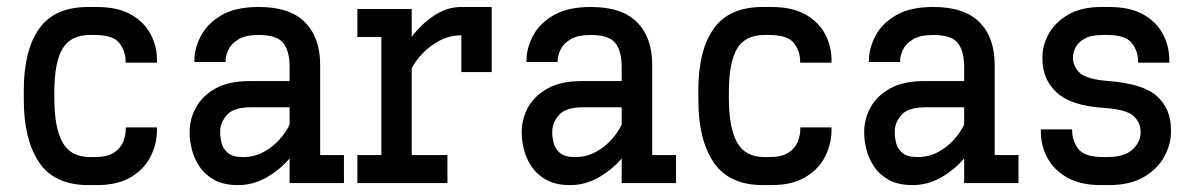

<svg xmlns="http://www.w3.org/2000/svg" viewBox="-20 -533 3479 559"><path d="M237.3 5.9Q138.7 5.9 94 -60.1Q49.3 -126 49.3 -242.2V-270.5Q49.3 -386.2 94 -449.5Q138.7 -512.7 237.3 -512.7H261.2Q323.2 -512.7 361.8 -490.5Q400.4 -468.3 418.7 -433.1Q437 -397.9 437 -358.9V-350.6H345.7V-354Q345.7 -384.3 327.4 -407.7Q309.1 -431.2 255.9 -431.2H242.2Q185.5 -431.2 161.9 -390.9Q138.2 -350.6 138.2 -265.1V-247.1Q138.2 -161.6 161.9 -118.7Q185.5 -75.7 242.2 -75.7H256.3Q291.5 -75.7 311 -88.1Q330.6 -100.6 338.4 -119.6Q346.2 -138.7 346.2 -158.7V-162.1H437V-153.8Q437 -114.7 418.9 -78.1Q400.9 -41.5 362.1 -17.8Q323.2 5.9 261.7 5.9Z M673.3 5.9Q631.3 5.9 604 -9.3Q576.7 -24.4 561 -47.9Q545.4 -71.3 538.8 -97.2Q532.2 -123 532.2 -144.5V-150.4Q532.2 -186 550.3 -219.7Q568.4 -253.4 606.9 -275.1Q645.5 -296.9 706.5 -296.9H823.2V-337.9Q823.2 -384.3 804.7 -407.7Q786.1 -431.2 733.4 -431.2Q694.8 -431.2 673.8 -418.2Q652.8 -405.3 644.8 -387.7Q636.7 -370.1 636.7 -356V-352.5H545.9V-356Q545.9 -391.6 564.5 -427.7Q583 -463.9 624.3 -488.3Q665.5 -512.7 733.4 -512.7Q823.7 -512.7 867.9 -468.3Q912.1 -423.8 912.1 -343.8V-81.5H981.4V0H823.2V-71.8Q794.4 -38.1 755.6 -16.1Q716.8 5.9 673.3 5.9ZM711.9 -220.7Q659.7 -220.7 640.4 -198Q621.1 -175.3 621.1 -150.4V-145Q621.1 -132.3 625.2 -116Q629.4 -99.6 643.6 -87.6Q657.7 -75.7 687.5 -75.7Q720.2 -75.7 747.3 -90.3Q774.4 -105 793.9 -127Q813.5 -148.9 823.2 -170.4V-220.7Z M1020.5 0V-81.5H1090.3V-425.3H1020.5V-506.8H1178.7V-425.8Q1206.1 -462.4 1243.7 -487.5Q1281.2 -512.7 1323.2 -512.7H1411.6V-323.2H1323.2V-430.2Q1289.1 -430.2 1259.8 -414.6Q1230.5 -398.9 1209.5 -376.7Q1188.5 -354.5 1178.7 -334V-81.5H1282.7V0Z M1640.1 5.9Q1598.1 5.9 1570.8 -9.3Q1543.5 -24.4 1527.8 -47.9Q1512.2 -71.3 1505.6 -97.2Q1499 -123 1499 -144.5V-150.4Q1499 -186 1517.1 -219.7Q1535.2 -253.4 1573.7 -275.1Q1612.3 -296.9 1673.3 -296.9H1790V-337.9Q1790 -384.3 1771.5 -407.7Q1752.9 -431.2 1700.2 -431.2Q1661.6 -431.2 1640.6 -418.2Q1619.6 -405.3 1611.6 -387.7Q1603.5 -370.1 1603.5 -356V-352.5H1512.7V-356Q1512.7 -391.6 1531.2 -427.7Q1549.8 -463.9 1591.1 -488.3Q1632.3 -512.7 1700.2 -512.7Q1790.5 -512.7 1834.7 -468.3Q1878.9 -423.8 1878.9 -343.8V-81.5H1948.2V0H1790V-71.8Q1761.2 -38.1 1722.4 -16.1Q1683.6 5.9 1640.1 5.9ZM1678.7 -220.7Q1626.5 -220.7 1607.2 -198Q1587.9 -175.3 1587.9 -150.4V-145Q1587.9 -132.3 1592 -116Q1596.2 -99.6 1610.4 -87.6Q1624.5 -75.7 1654.3 -75.7Q1687 -75.7 1714.1 -90.3Q1741.2 -105 1760.7 -127Q1780.3 -148.9 1790 -170.4V-220.7Z M2201.2 5.9Q2102.5 5.9 2057.9 -60.1Q2013.2 -126 2013.2 -242.2V-270.5Q2013.2 -386.2 2057.9 -449.5Q2102.5 -512.7 2201.2 -512.7H2225.1Q2287.1 -512.7 2325.7 -490.5Q2364.3 -468.3 2382.6 -433.1Q2400.9 -397.9 2400.9 -358.9V-350.6H2309.6V-354Q2309.6 -384.3 2291.3 -407.7Q2272.9 -431.2 2219.7 -431.2H2206.1Q2149.4 -431.2 2125.7 -390.9Q2102.1 -350.6 2102.1 -265.1V-247.1Q2102.1 -161.6 2125.7 -118.7Q2149.4 -75.7 2206.1 -75.7H2220.2Q2255.4 -75.7 2274.9 -88.1Q2294.4 -100.6 2302.2 -119.6Q2310.1 -138.7 2310.1 -158.7V-162.1H2400.9V-153.8Q2400.9 -114.7 2382.8 -78.1Q2364.7 -41.5 2325.9 -17.8Q2287.1 5.9 2225.6 5.9Z M2637.2 5.9Q2595.2 5.9 2567.9 -9.3Q2540.5 -24.4 2524.9 -47.9Q2509.3 -71.3 2502.7 -97.2Q2496.1 -123 2496.1 -144.5V-150.4Q2496.1 -186 2514.2 -219.7Q2532.2 -253.4 2570.8 -275.1Q2609.4 -296.9 2670.4 -296.9H2787.1V-337.9Q2787.1 -384.3 2768.6 -407.7Q2750 -431.2 2697.3 -431.2Q2658.7 -431.2 2637.7 -418.2Q2616.7 -405.3 2608.6 -387.7Q2600.6 -370.1 2600.6 -356V-352.5H2509.8V-356Q2509.8 -391.6 2528.3 -427.7Q2546.9 -463.9 2588.1 -488.3Q2629.4 -512.7 2697.3 -512.7Q2787.6 -512.7 2831.8 -468.3Q2876 -423.8 2876 -343.8V-81.5H2945.3V0H2787.1V-71.8Q2758.3 -38.1 2719.5 -16.1Q2680.7 5.9 2637.2 5.9ZM2675.8 -220.7Q2623.5 -220.7 2604.2 -198Q2585 -175.3 2585 -150.4V-145Q2585 -132.3 2589.1 -116Q2593.3 -99.6 2607.4 -87.6Q2621.6 -75.7 2651.4 -75.7Q2684.1 -75.7 2711.2 -90.3Q2738.3 -105 2757.8 -127Q2777.3 -148.9 2787.1 -170.4V-220.7Z M3186 5.9Q3124.5 5.9 3085.7 -16.8Q3046.9 -39.6 3028.6 -75Q3010.3 -110.4 3010.3 -149.4V-156.2H3101.6V-152.8Q3101.6 -122.6 3119.9 -99.1Q3138.2 -75.7 3191.4 -75.7H3203.1Q3254.9 -75.7 3278.3 -98.6Q3301.8 -121.6 3300.8 -149.4Q3300.3 -177.7 3279.1 -196.3Q3257.8 -214.8 3190.4 -219.2Q3096.7 -225.6 3055.9 -264.2Q3015.1 -302.7 3015.1 -360.4V-368.7Q3015.1 -401.9 3033.7 -435.1Q3052.2 -468.3 3090.3 -490.5Q3128.4 -512.7 3186.5 -512.7H3209Q3270.5 -512.7 3309.3 -490.5Q3348.1 -468.3 3366.2 -433.1Q3384.3 -397.9 3384.3 -358.9V-350.6H3293.5V-354Q3293.5 -384.3 3275.1 -407.7Q3256.8 -431.2 3203.6 -431.2H3191.9Q3157.2 -431.2 3138.2 -420.7Q3119.1 -410.2 3111.6 -395Q3104 -379.9 3104 -365.7Q3104 -338.4 3124.5 -320.1Q3145 -301.8 3209 -296.9Q3309.1 -289.1 3349.1 -252.4Q3389.2 -215.8 3389.2 -155.3V-148.9Q3389.2 -111.8 3369.4 -76.2Q3349.6 -40.5 3309.6 -17.3Q3269.5 5.9 3208.5 5.9Z"/></svg>

Font: Kay Pho Du SemiBold
Style: Regular
Weight: 600
Designer: Victor Gaultney, Khu Oo Reh
Foundry: SIL International
Version: Version 3.000